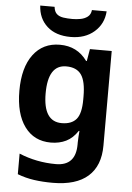

<svg xmlns="http://www.w3.org/2000/svg" viewBox="-65 -818 762 1106"><g transform="rotate(5 316.5 -265.5)"><path d="M255 -556Q356 -556 413 -476H417L429 -546H555V1Q555 118 486 179Q417 240 282 240Q224 240 174.5 233Q125 226 78 208V89Q179 131 291 131Q406 131 406 7V-4Q406 -21 407.5 -39Q409 -57 410 -71H406Q378 -28 339 -9Q300 10 251 10Q154 10 99.5 -64.5Q45 -139 45 -272Q45 -406 101 -481Q157 -556 255 -556ZM302 -435Q197 -435 197 -270Q197 -107 304 -107Q361 -107 388.5 -139.5Q416 -172 416 -253V-271Q416 -359 389 -397Q362 -435 302 -435ZM506 -771Q501 -698 448 -652Q395 -606 312 -606Q226 -606 176 -651Q126 -696 122 -771H205Q208 -743 222.5 -730Q237 -717 261 -713.5Q285 -710 313 -710Q337 -710 360.5 -714.5Q384 -719 401 -732Q418 -745 421 -771Z"/></g></svg>

Font: Noto Sans Kayah Li
Style: Bold
Weight: 700
Designer: Monotype Design Team, Sérgio Martins
Foundry: Monotype Imaging Inc.
Version: Version 2.002; ttfautohint (v1.8.4.7-5d5b)